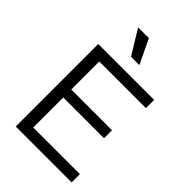

<svg xmlns="http://www.w3.org/2000/svg" viewBox="-258 -986 1086 1086"><g transform="rotate(45 285.0 -443.0)"><path d="M86 0V-660H160V0ZM116 0V-66H533V0ZM116 -306V-370H486V-306ZM116 -594V-660H533V-594ZM268 -740 179 -886H265L335 -740Z"/></g></svg>

Font: Bricolage Grotesque 24pt Light
Style: Regular
Weight: 300
Designer: Mathieu Triay
Foundry: Atelier Triay
Version: Version 1.001;gftools[0.9.33.dev8+g029e19f]